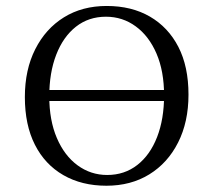

<svg xmlns="http://www.w3.org/2000/svg" viewBox="-20 -602 704 634"><path d="M87.9 -268.5V-304.8H547.6V-268.5ZM331.5 11.3Q250 11.3 189.1 -23.8Q128.2 -58.9 95.2 -124.2Q62.1 -189.5 62.1 -281.5Q62.1 -371.8 96.4 -439.5Q130.6 -507.3 191.1 -544.8Q251.6 -582.3 332.3 -582.3Q414.5 -582.3 475 -547.2Q535.5 -512.1 569 -447.2Q602.4 -382.3 602.4 -289.5Q602.4 -199.2 568.1 -131.5Q533.9 -63.7 473 -26.2Q412.1 11.3 331.5 11.3ZM333.9 -24.2Q391.1 -24.2 433.5 -57.3Q475.8 -90.3 498.8 -149.6Q521.8 -208.9 521.8 -287.1Q521.8 -366.9 496.8 -425Q471.8 -483.1 428.2 -514.9Q384.7 -546.8 329.8 -546.8Q272.6 -546.8 230.6 -513.7Q188.7 -480.6 165.7 -421.4Q142.7 -362.1 142.7 -283.9Q142.7 -204.8 167.7 -146.4Q192.7 -87.9 236.3 -56Q279.8 -24.2 333.9 -24.2Z"/></svg>

Font: Playfair 9pt Light
Style: Regular
Weight: 300
Designer: Claus Eggers Sørensen
Foundry: Claus Eggers Sørensen
Version: Version 2.001;gftools[0.9.30]